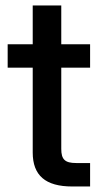

<svg xmlns="http://www.w3.org/2000/svg" viewBox="-20 -676 370 696"><path d="M306.6 -430.7V-515.6H202.1V-656.2H98.6V-515.6H7.8V-430.7H98.6V-123C98.6 -40 145 0 241.7 0H306.6V-85H256.3C215.3 -85 202.1 -98.1 202.1 -136.2V-430.7Z"/></svg>

Font: Inteeer Medium
Style: Regular
Weight: 500
Designer: Rasmus Andersson
Foundry: rsms
Version: Version 4.001;Glyphs 3.4 (3402)